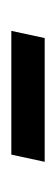

<svg xmlns="http://www.w3.org/2000/svg" viewBox="100 -421 99 339"><g transform="rotate(90 149.5 -251.5)"><path d="M34.5 -222 47.2 -280.9H265.7L253 -222Z"/></g></svg>

Font: Source Sans Variable
Style: Italic
Weight: 200
Italic angle: -11°
Designer: Paul D. Hunt
Foundry: Adobe Systems Incorporated
Version: Version 3.006;hotconv 1.0.111;makeotfexe 2.5.65597